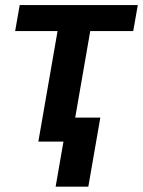

<svg xmlns="http://www.w3.org/2000/svg" viewBox="-20 -548 553 743"><path d="M346.7 -528.3 254.9 0H128.4L220.2 -528.3ZM513.2 -528.3 495.6 -427.7H38.6L56.2 -528.3ZM368.2 -92.8 321.8 174.3H195.3L241.7 -92.8Z"/></svg>

Font: Roboto SemiBold
Style: Italic
Weight: 600
Designer: Christian Robertson
Foundry: Google
Version: Version 3.009; 2024